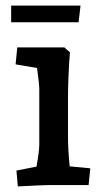

<svg xmlns="http://www.w3.org/2000/svg" viewBox="-20 -664 366 689"><path d="M39 -52 111 -66Q121 -122 121 -146V-343Q121 -362 113 -420L36 -433L42 -494H211L231 -476Q228 -442 226 -394.5Q224 -347 224 -313V-176Q224 -127 230 -67L304 -60L298 0H158Q139 0 44 5ZM20 -644H269L262 -584H20Z"/></svg>

Font: Andada Pro SemiBold
Style: Regular
Weight: 600
Designer: Carolina Giovagnoli
Foundry: Huerta Tipografica
Version: Version 3.005